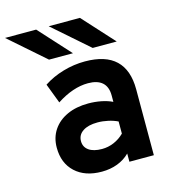

<svg xmlns="http://www.w3.org/2000/svg" viewBox="-166 -823 834 926"><g transform="rotate(-15 250.5 -360.0)"><path d="M229 12Q145.5 12 96.8 -33.2Q48 -78.5 48 -156Q48 -206 73.2 -243.8Q98.5 -281.5 143.8 -302.2Q189 -323 249.5 -323Q283 -323 314.2 -316.8Q345.5 -310.5 369 -299V-331Q369 -374 344.8 -395.8Q320.5 -417.5 273.5 -417.5Q236 -417.5 196.5 -404Q157 -390.5 116.5 -364L79 -462.5Q123 -491.5 177 -507.2Q231 -523 286 -523Q389 -523 440 -474.2Q491 -425.5 491 -329V0H369V-41Q343 -15 307.2 -1.5Q271.5 12 229 12ZM258 -93.5Q289 -93.5 317.8 -105.8Q346.5 -118 369 -140.5V-201Q347.5 -211.5 321.2 -217.2Q295 -223 269 -223Q222.5 -223 195.8 -205.2Q169 -187.5 169 -156Q169 -126.5 192.5 -110Q216 -93.5 258 -93.5ZM122 -576 -56 -732H99.5L241.5 -576ZM340 -576 162 -732H318L460 -576Z"/></g></svg>

Font: Undotted
Style: Bold
Weight: 700
Designer: Delve Withrington, Dave Bailey, Thomas Jockin
Foundry: Delve Fonts LLC
Version: Version 4.000